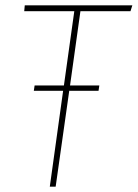

<svg xmlns="http://www.w3.org/2000/svg" viewBox="-20 -701 517 721"><path d="M470 -659H282L243 -380H353L350 -360H240L189 0H167L217 -360H107L110 -380H220L259 -659H71L73 -681H477Z"/></svg>

Font: Fira Sans Condensed Thin
Style: Italic
Weight: 250
Width: 3
Italic angle: -8°
Designer: Carrois Corporate & Edenspiekermann AG
Foundry: Carrois Corporate GbR & Edenspiekermann AG
Version: Version 4.203